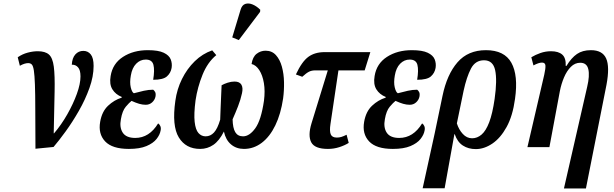

<svg xmlns="http://www.w3.org/2000/svg" viewBox="-20 -830 3463 1083"><path d="M80 -507Q106 -525 136 -533Q166 -541 193 -541Q235 -541 256 -522.5Q277 -504 283.5 -454Q290 -404 288 -313Q286 -222 283 -78H285Q326 -126 359.5 -185Q393 -244 413.5 -300.5Q434 -357 434 -399Q434 -435 420 -450.5Q406 -466 385 -465Q387 -503 405 -523Q423 -543 450 -543Q476 -543 492 -523Q508 -503 508 -458Q508 -399 484.5 -333.5Q461 -268 425 -205Q389 -142 350.5 -89Q312 -36 282 -1L180 9Q179 -124 179 -212Q179 -300 177 -353Q175 -406 171 -432Q167 -458 159.5 -466Q152 -474 139 -474Q119 -474 92 -459Z M707 10Q613 10 573 -32.5Q533 -75 545 -143Q555 -201 589.5 -233.5Q624 -266 666 -279L667 -283Q632 -297 614 -326Q596 -355 604 -401Q615 -471 673.5 -509Q732 -547 814 -547Q873 -547 903.5 -532.5Q934 -518 943 -495Q952 -472 948 -447Q943 -418 921.5 -399Q900 -380 844 -380Q853 -434 845.5 -464Q838 -494 802 -494Q771 -494 748 -470.5Q725 -447 718 -404Q711 -365 717.5 -337.5Q724 -310 735 -304Q764 -312 791.5 -318Q819 -324 844 -324Q850 -320 855 -311Q860 -302 857 -285Q853 -266 838 -252.5Q823 -239 802 -239Q784 -239 765 -244.5Q746 -250 722 -261Q709 -251 689.5 -228Q670 -205 662 -158Q653 -111 672.5 -81.5Q692 -52 743 -52Q822 -52 872 -134Q880 -129 884.5 -118.5Q889 -108 886 -94Q882 -70 863 -46Q844 -22 806 -6Q768 10 707 10Z M969 -261Q978 -327 1006.5 -384.5Q1035 -442 1078.5 -484.5Q1122 -527 1177 -546L1200 -519Q1151 -479 1122.5 -408.5Q1094 -338 1083 -264Q1073 -187 1078 -142.5Q1083 -98 1099.5 -79.5Q1116 -61 1140 -61Q1167 -61 1187 -82.5Q1207 -104 1222 -155Q1223 -186 1224.5 -222.5Q1226 -259 1227.5 -293Q1229 -327 1230 -349Q1244 -357 1264 -363.5Q1284 -370 1303 -370Q1331 -370 1341.5 -352.5Q1352 -335 1345 -304Q1337 -267 1322.5 -230Q1308 -193 1292 -157Q1293 -108 1307 -84.5Q1321 -61 1351 -61Q1387 -61 1420 -106.5Q1453 -152 1469 -262Q1476 -317 1468.5 -361.5Q1461 -406 1442.5 -434.5Q1424 -463 1399 -469Q1405 -509 1427.5 -526.5Q1450 -544 1478 -544Q1514 -544 1536.5 -519Q1559 -494 1570 -454Q1581 -414 1582 -367Q1583 -320 1577 -275Q1564 -187 1533 -123Q1502 -59 1456.5 -24.5Q1411 10 1356 10Q1313 10 1283 -15.5Q1253 -41 1243 -88Q1217 -36 1183.5 -13Q1150 10 1109 10Q1028 10 988.5 -55Q949 -120 969 -261ZM1327 -604 1290 -619 1337 -775Q1345 -802 1364 -808Q1383 -814 1405.5 -804.5Q1428 -795 1448 -775L1447 -763Z M1830 10Q1755 10 1735.5 -27.5Q1716 -65 1737 -134L1829 -433H1758Q1738 -433 1723 -425.5Q1708 -418 1685 -397L1649 -410Q1683 -483 1719.5 -509.5Q1756 -536 1811 -536H2069L2037 -433H1889L1844 -130Q1838 -91 1845.5 -72.5Q1853 -54 1880 -54Q1893 -54 1905 -57.5Q1917 -61 1935 -70L1947 -24Q1925 -10 1894 0Q1863 10 1830 10Z M2196 10Q2102 10 2062 -32.5Q2022 -75 2034 -143Q2044 -201 2078.5 -233.5Q2113 -266 2155 -279L2156 -283Q2121 -297 2103 -326Q2085 -355 2093 -401Q2104 -471 2162.5 -509Q2221 -547 2303 -547Q2362 -547 2392.5 -532.5Q2423 -518 2432 -495Q2441 -472 2437 -447Q2432 -418 2410.5 -399Q2389 -380 2333 -380Q2342 -434 2334.5 -464Q2327 -494 2291 -494Q2260 -494 2237 -470.5Q2214 -447 2207 -404Q2200 -365 2206.5 -337.5Q2213 -310 2224 -304Q2253 -312 2280.5 -318Q2308 -324 2333 -324Q2339 -320 2344 -311Q2349 -302 2346 -285Q2342 -266 2327 -252.5Q2312 -239 2291 -239Q2273 -239 2254 -244.5Q2235 -250 2211 -261Q2198 -251 2178.5 -228Q2159 -205 2151 -158Q2142 -111 2161.5 -81.5Q2181 -52 2232 -52Q2311 -52 2361 -134Q2369 -129 2373.5 -118.5Q2378 -108 2375 -94Q2371 -70 2352 -46Q2333 -22 2295 -6Q2257 10 2196 10Z M2476 -289Q2501 -410 2560.5 -478.5Q2620 -547 2721 -547Q2825 -547 2864.5 -476Q2904 -405 2885 -272Q2872 -176 2837.5 -113.5Q2803 -51 2757 -20Q2711 11 2664 11Q2622 11 2591 -9Q2560 -29 2545 -73H2543L2488 232H2364L2432 -78ZM2643 -50Q2672 -50 2696.5 -71Q2721 -92 2739.5 -140.5Q2758 -189 2770 -272Q2785 -378 2773 -434Q2761 -490 2710 -490Q2661 -490 2636.5 -443Q2612 -396 2595 -318L2557 -134Q2568 -99 2590.5 -74.5Q2613 -50 2643 -50Z M3161 233 3292 -340Q3307 -403 3298.5 -439.5Q3290 -476 3253 -476Q3223 -476 3200 -453Q3177 -430 3161.5 -393.5Q3146 -357 3138 -316L3079 0H2955L3050 -409Q3058 -445 3056.5 -461Q3055 -477 3037 -477Q3028 -477 3016 -473Q3004 -469 2989 -461L2977 -507Q3000 -521 3028.5 -531Q3057 -541 3088 -541Q3130 -541 3151.5 -522Q3173 -503 3171 -458H3175Q3203 -504 3234.5 -525.5Q3266 -547 3313 -547Q3378 -547 3399 -500.5Q3420 -454 3401 -352L3285 233Z"/></svg>

Font: Noto Serif ExtraCondensed SemiBold
Style: Italic
Weight: 600
Width: 2
Italic angle: -12°
Designer: Monotype Design Team
Foundry: Monotype Imaging Inc.
Version: Version 2.013